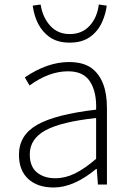

<svg xmlns="http://www.w3.org/2000/svg" viewBox="-20 -818 582 851"><path d="M64 -132Q64 -219 145 -265Q226 -311 406 -332Q409 -408 380 -455Q351 -502 282 -502Q197 -502 111 -439L90 -475Q190 -543 286 -543Q349 -543 386 -516Q454 -465 454 -340V0H414L409 -69H406Q307 13 218 13Q146 13 105 -25Q64 -63 64 -132ZM406 -114V-295Q250 -278 181 -240Q112 -202 112 -134Q112 -80 143.5 -54Q175 -28 225 -28Q269 -28 312 -49Q355 -70 406 -114ZM198 -655Q138 -699 125 -793L160 -798Q169 -741 202.5 -704Q236 -667 289 -667Q344 -667 377.5 -704Q411 -741 418 -798L453 -793Q449 -757 432 -719Q413 -678 378 -653.5Q343 -629 289 -629Q233 -629 198 -655Z"/></svg>

Font: Merged Yaku Han JP ExtraLight
Style: Regular
Weight: 250
Designer: Ryoko NISHIZUKA 西塚涼子 (kana, bopomofo & ideographs); Paul D. Hunt (Latin, Greek & Cyrillic); Sandoll Communications 산돌커뮤니
Foundry: Adobe
Version: Version 2.004